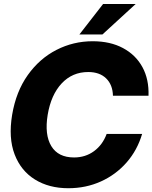

<svg xmlns="http://www.w3.org/2000/svg" viewBox="-20 -950 779 981"><path d="M329.1 11.7Q230.5 11.7 158.7 -32.7Q86.9 -77.1 54.7 -161.1Q22.5 -245.1 42 -363.3Q62 -482.4 122.1 -566.7Q182.1 -650.9 268.6 -695.1Q355 -739.3 453.6 -739.3Q543.5 -739.3 608.6 -704.3Q673.8 -669.4 707.8 -606.9Q741.7 -544.4 738.8 -460.9H557.1Q555.7 -517.1 522.2 -549.6Q488.8 -582 430.7 -582Q349.6 -582 295.2 -523.9Q240.7 -465.8 223.6 -363.3Q207 -261.2 242.2 -203.4Q277.3 -145.5 358.4 -145.5Q416.5 -145.5 460.4 -177.7Q504.4 -210 524.9 -265.6H706.1Q681.6 -182.6 627 -120.1Q572.3 -57.6 495.6 -22.9Q418.9 11.7 329.1 11.7ZM385.7 -773.9 506.8 -929.7H673.3L503.4 -773.9Z"/></svg>

Font: Inter Display Extra Bold
Style: Italic
Weight: 800
Italic angle: -9.39999°
Designer: Rasmus Andersson
Foundry: rsms
Version: Version 4.000;git-4fc901f